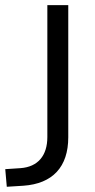

<svg xmlns="http://www.w3.org/2000/svg" viewBox="-30 -711 367 738"><path d="M-3.9 6.9 59.8 2.9C172.5 -4.9 232.4 -69.6 232.4 -183.3V-691.2H152V-184.3C152 -112.7 115.7 -69.6 49 -64.7L-9.8 -60.8Z"/></svg>

Font: LL Pando Sans
Style: Regular
Weight: 400
Designer: Joshua Smith
Foundry: Joshua Smith
Version: Version 1.000;Glyphs 3.2.1 (3258)